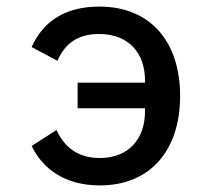

<svg xmlns="http://www.w3.org/2000/svg" viewBox="-20 -548 640 580"><path d="M214.5 -220.9H418V-211.3C418 -128.2 368.3 -70.7 281.6 -70.7C214.1 -70.7 174.7 -104 150.6 -155.2L75.6 -107.2C108.3 -39.1 174.7 12.1 281.6 12.1C433.2 12.1 524.1 -93 524.1 -258.2C524.1 -422.6 433.9 -528.1 280.2 -528.1C169 -528.1 107.6 -476.9 75.6 -405.9L153.4 -364.3C176.1 -415.5 213.1 -445.3 279.5 -445.3C368.3 -445.3 418 -388.1 418 -305.4V-298.3H214.5Z"/></svg>

Font: Margiela Mono Medium
Style: Regular
Weight: 500
Designer: Mike Abbink, Paul van der Laan, Pieter van Rosmalen
Foundry: Bold Monday
Version: Version 2.003 2021